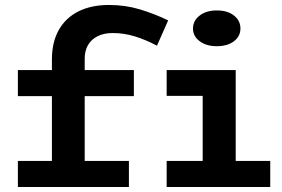

<svg xmlns="http://www.w3.org/2000/svg" viewBox="-20 -753 1136 773"><path d="M189 -55V-513Q189 -583 216.5 -632Q244 -681 295.5 -707Q347 -733 419 -733Q485 -733 544 -715Q603 -697 657 -671L612 -569Q567 -593 523 -606.5Q479 -620 434 -620Q398 -620 372.5 -607Q347 -594 334 -571Q321 -548 321 -517V-55ZM52 0V-105H499V0ZM52 -366V-471H519V-366ZM796 -33V-471H929V-33ZM651 0V-105H1068V0ZM651 -367V-471H893V-367ZM852 -567Q811 -567 784 -587Q757 -607 757 -638Q757 -670 784 -690.5Q811 -711 852 -711Q896 -711 922 -690.5Q948 -670 948 -638Q948 -607 922 -587Q896 -567 852 -567Z"/></svg>

Font: BioRhyme SemiExpanded
Style: Bold
Weight: 700
Width: 6
Designer: Aoife Mooney
Foundry: Aoife Mooney Type
Version: Version 1.600;gftools[0.9.33]